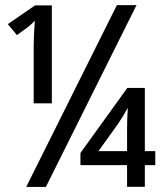

<svg xmlns="http://www.w3.org/2000/svg" viewBox="-20 -734 640 754"><path d="M117.7 -712.9H183.6V-328.1H112.3V-555.2Q112.3 -588.9 116.7 -652.8Q96.7 -631.3 80.6 -621.1L46.4 -596.2L10.7 -639.2ZM516.1 -713.9 160.2 0H83L439 -713.9ZM589.8 -85.4H548.8V-0.5H479V-85.4H295.9V-133.3L480 -388.7H548.8V-140.6H589.8ZM479 -140.6V-226.6Q479 -266.6 481.9 -310.5Q462.4 -274.9 442.9 -246.6L366.7 -140.6Z"/></svg>

Font: Apple Sans Adjectives
Style: Regular
Weight: 400
Monospace: yes
Foundry: Apple Sans Adjectives
Version: Version 0.01